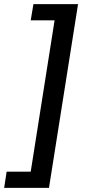

<svg xmlns="http://www.w3.org/2000/svg" viewBox="-78 -725 431 925"><path d="M-58 180 -46 102H70L185 -627H70L83 -705H298L158 180Z"/></svg>

Font: Nunito Sans SemiBold
Style: Italic
Weight: 600
Italic angle: -9°
Designer: Vernon Adams
Foundry: Vernon Adams
Version: Version 3.006; ttfautohint (v1.8.3)